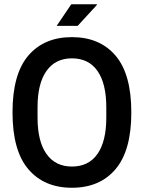

<svg xmlns="http://www.w3.org/2000/svg" viewBox="-20 -873 678 905"><path d="M319 12Q188 12 113.5 -75.5Q39 -163 39 -343Q39 -524 113.5 -611Q188 -698 319 -698Q450 -698 524.5 -611Q599 -524 599 -343Q599 -163 524.5 -75.5Q450 12 319 12ZM319 -88Q398 -88 439.5 -147.5Q481 -207 481 -318V-368Q481 -479 439.5 -538.5Q398 -598 319 -598Q241 -598 199 -538.5Q157 -479 157 -368V-318Q157 -207 199 -147.5Q241 -88 319 -88ZM247 -751 316 -853H436L437 -850L346 -751Z"/></svg>

Font: Archivo Narrow SemiBold
Style: Regular
Weight: 600
Designer: Hector Gatti
Foundry: Omnibus-Type
Version: Version 3.002